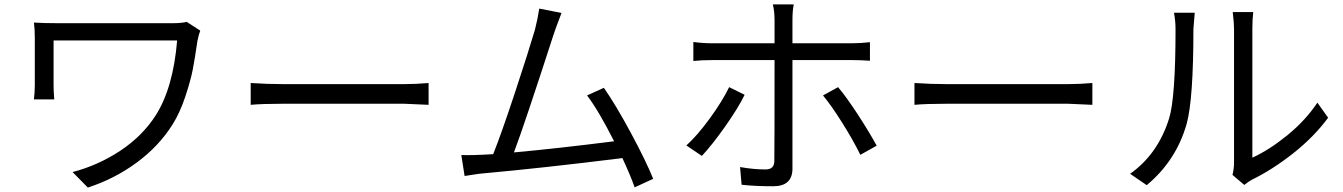

<svg xmlns="http://www.w3.org/2000/svg" viewBox="-20 -804 6010 859"><path d="M815.4 -706.1 876 -667Q870.1 -653.3 863.3 -621.1Q851.6 -540 842.3 -492.2Q833 -444.3 809.1 -372.1Q785.2 -299.8 752 -247.1Q691.4 -150.4 592.3 -77.1Q493.2 -3.9 373 35.2L304.7 -34.2Q419.9 -64.5 518.6 -129.9Q617.2 -195.3 676.8 -288.1Q754.9 -411.1 772.5 -623H219.7V-422.9Q219.7 -396.5 222.7 -359.4H131.8Q135.7 -391.6 135.7 -422.9V-635.7Q135.7 -672.9 131.8 -703.1Q172.9 -700.2 239.3 -700.2H752Q791 -700.2 815.4 -706.1Z M1101.6 -335V-432.6Q1177.7 -427.7 1241.2 -427.7H1789.1Q1841.8 -427.7 1897.5 -432.6V-335Q1799.8 -339.8 1790 -339.8H1241.2Q1153.3 -339.8 1101.6 -335Z M2902.3 -3.9 2819.3 34.2Q2801.8 -16.6 2764.6 -96.7Q2403.3 -51.8 2141.6 -28.3Q2127 -27.3 2096.7 -22.5Q2066.4 -17.6 2058.6 -16.6L2043.9 -110.4Q2089.8 -108.4 2186.5 -114.3Q2223.6 -207 2284.7 -392.1Q2345.7 -577.1 2373 -669.9Q2385.7 -719.7 2392.6 -765.6L2492.2 -746.1Q2463.9 -671.9 2458 -653.3Q2324.2 -240.2 2279.3 -122.1Q2471.7 -139.6 2727.5 -171.9Q2656.2 -312.5 2606.4 -377L2681.6 -411.1Q2734.4 -335.9 2802.7 -209Q2871.1 -82 2902.3 -3.9Z M3242.2 -414.1 3311.5 -379.9Q3281.2 -318.4 3223.1 -236.3Q3165 -154.3 3120.1 -106.4L3050.8 -153.3Q3099.6 -197.3 3155.8 -274.4Q3211.9 -351.6 3242.2 -414.1ZM3791 -535.2H3525.4V-49.8Q3525.4 29.3 3439.5 29.3Q3355.5 29.3 3297.9 22.5L3291 -56.6Q3351.6 -45.9 3405.3 -45.9Q3444.3 -45.9 3444.3 -84Q3445.3 -137.7 3445.3 -527.3V-535.2H3168Q3118.2 -535.2 3082 -531.2V-616.2Q3124 -610.4 3167 -610.4H3445.3V-712.9Q3445.3 -754.9 3437.5 -784.2H3531.2Q3525.4 -756.8 3525.4 -712.9V-610.4H3790Q3830.1 -610.4 3872.1 -615.2V-532.2Q3831.1 -535.2 3791 -535.2ZM3662.1 -377 3729.5 -414.1Q3767.6 -369.1 3818.4 -291Q3869.1 -212.9 3902.3 -152.3L3829.1 -111.3Q3798.8 -173.8 3749.5 -252.4Q3700.2 -331.1 3662.1 -377Z M4071.3 -335V-432.6Q4147.5 -427.7 4210.9 -427.7H4758.8Q4811.5 -427.7 4867.2 -432.6V-335Q4769.5 -339.8 4759.8 -339.8H4210.9Q4123 -339.8 4071.3 -335Z M5110.4 24.4 5036.1 -26.4Q5160.2 -114.3 5210 -272.5Q5239.3 -364.3 5239.3 -673.8Q5239.3 -709 5232.4 -747.1H5325.2Q5319.3 -676.8 5319.3 -674.8Q5319.3 -360.4 5289.1 -250Q5242.2 -85 5110.4 24.4ZM5546.9 23.4 5494.1 -21.5Q5501 -48.8 5501 -77.1V-675.8Q5501 -703.1 5495.1 -750H5586.9Q5583 -718.8 5583 -675.8V-98.6Q5658.2 -132.8 5739.3 -198.7Q5820.3 -264.6 5874 -344.7L5921.9 -277.3Q5860.4 -193.4 5767.6 -119.6Q5674.8 -45.9 5581.1 0Q5566.4 7.8 5546.9 23.4Z"/></svg>

Font: GenYoGothic TW TTF Regular
Style: Regular
Weight: 400
Version: Version 1.300